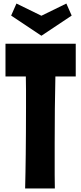

<svg xmlns="http://www.w3.org/2000/svg" viewBox="-20 -1065 459 1085"><path d="M408 -633H293Q291 -544 290 -452.5Q289 -361 289 -255Q289 -187 289 -145.5Q289 -104 289 -77.5Q289 -51 289.5 -34.5Q290 -18 290 0H122Q123 -44 124 -91.5Q125 -139 125.5 -194.5Q126 -250 126.5 -314.5Q127 -379 127 -457Q127 -514 127 -556Q127 -598 126 -633H11V-818H408ZM43 -977 73 -1045 214 -976 355 -1045 385 -977 214 -863Z"/></svg>

Font: Ranchers
Style: Regular
Weight: 400
Designer: Pablo Impallari, Brenda Gallo
Foundry: Pablo Impallari, Brenda Gallo
Version: Version 1.000; ttfautohint (v0.8) -G 200 -r 50